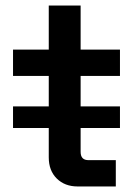

<svg xmlns="http://www.w3.org/2000/svg" viewBox="-20 -673 497 693"><path d="M260 0Q214 0 185 -28.5Q156 -57 156 -105V-399H27V-494H156V-653H271V-494H413V-399H271V-125Q271 -95 299 -95H398V0ZM27 -211V-289H413V-211Z"/></svg>

Font: Space Grotesk SemiBold
Style: Regular
Weight: 600
Designer: Florian Karsten
Foundry: Florian Karsten
Version: Version 2.000